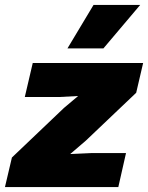

<svg xmlns="http://www.w3.org/2000/svg" viewBox="-44 -754 597 774"><path d="M-24 0 4 -119 214 -319 271 -367 196 -363H56L88 -500H533L505 -380L302 -187L239 -133L326 -137H464L433 0ZM333 -734H521L373 -559H228Z"/></svg>

Font: Work Sans ExtraBold
Style: Italic
Weight: 800
Italic angle: -13°
Designer: Wei Huang
Foundry: Wei Huang
Version: Version 2.012; ttfautohint (v1.8.3)